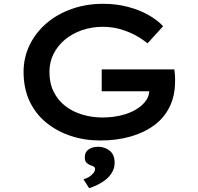

<svg xmlns="http://www.w3.org/2000/svg" viewBox="-20 -729 1039 1010"><path d="M508 10Q424 10 351 -14.5Q278 -39 222 -85Q166 -131 135 -198Q104 -265 104 -351Q104 -427 136 -492.5Q168 -558 224.5 -606.5Q281 -655 357.5 -682Q434 -709 522 -709Q593 -709 654.5 -692.5Q716 -676 763 -649Q810 -622 838 -591L756 -501Q724 -527 687.5 -546Q651 -565 609 -576.5Q567 -588 521 -588Q462 -588 410.5 -570Q359 -552 321 -520Q283 -488 261.5 -445Q240 -402 240 -351Q240 -291 262.5 -246Q285 -201 324 -171Q363 -141 413.5 -126Q464 -111 518 -111Q571 -111 616.5 -122Q662 -133 695.5 -153Q729 -173 748 -200Q767 -227 765 -259L764 -276L783 -249H515V-364H897Q899 -350 900 -337.5Q901 -325 901 -316Q901 -307 901 -302Q901 -226 872.5 -167.5Q844 -109 791 -70Q738 -31 666 -10.5Q594 10 508 10ZM449 261 419 214Q433 211 447 202.5Q461 194 470.5 182.5Q480 171 480 160Q480 152 474 148Q468 144 458 141Q444 136 435 127Q426 118 426 98Q426 71 446 57Q466 43 497 43Q530 43 556.5 63.5Q583 84 583 127Q583 154 570.5 176Q558 198 538 214.5Q518 231 494.5 242.5Q471 254 449 261Z"/></svg>

Font: Lexend Peta Medium
Style: Regular
Weight: 500
Designer: Bonnie Shaver-Troup, Thomas Jockin
Foundry: Lexend
Version: Version 1.007